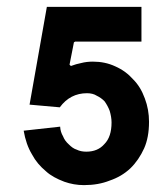

<svg xmlns="http://www.w3.org/2000/svg" viewBox="-20 -538 477 558"><path d="M398.9 -106.9C408.2 -127.9 413.1 -153.3 413.1 -184.1C413.1 -207.5 409.2 -230 400.9 -252C392.6 -274.9 381.3 -293 367.2 -307.1C353 -323.2 335.9 -335.9 314.9 -345.2C294.9 -354.5 273.4 -358.9 250 -358.9C237.3 -358.9 226.1 -357.4 216.8 -355C206.5 -353 196.3 -350.1 186 -346.2L182.1 -350.1L191.9 -399.9C192.4 -403.8 193.4 -408.7 194.8 -415L198.2 -417H391.1V-518.1H116.2L65.9 -233.9L153.8 -226.1C173.8 -253.4 200.2 -267.1 232.9 -267.1C244.1 -267.1 253.9 -264.6 261.2 -259.8C269.5 -255.9 277.3 -250.5 284.2 -243.2C290 -234.9 294.9 -226.1 298.8 -215.8C302.2 -204.1 304.2 -192.9 304.2 -182.1C304.2 -154.3 297.4 -133.3 283.2 -119.1C270.5 -104.5 252.9 -97.2 231 -97.2C220.2 -97.2 210.9 -99.1 203.1 -103C194.8 -105.5 187.5 -110.8 180.2 -118.2C171.9 -125.5 166.5 -133.3 163.1 -142.1C158.2 -150.4 155.3 -159.7 154.8 -169.9L48.8 -158.2C53.2 -132.3 61 -108.9 73.2 -88.9C83 -70.3 96.7 -54.2 113.8 -40C127 -27.8 145 -18.1 167 -9.8C185.1 -3.4 204.1 0 224.1 0C252 0 276.9 -4.4 298.8 -13.2C321.8 -21 341.8 -32.7 358.9 -48.8C375.5 -64.9 388.7 -84.5 398.9 -106.9Z"/></svg>

Font: Ya Modern Pro
Style: Bold
Weight: 700
Designer: Yahyaalaswadi
Foundry: Yahyaalaswadi
Version: Version 1.000;September 23, 2024;FontCreator 15.0.0.2974 64-